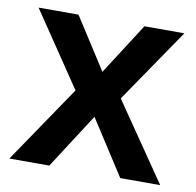

<svg xmlns="http://www.w3.org/2000/svg" viewBox="-66 -610 692 677"><g transform="rotate(10 280.0 -271.0)"><path d="M198 -277 19 -542H162L280 -358L398 -542H541L360 -277L550 0H407L280 -197L153 0H10Z"/></g></svg>

Font: Noto Sans Bassa Vah SemiBold
Style: Regular
Weight: 600
Designer: Monotype Design Team
Foundry: Monotype Imaging Inc.
Version: Version 2.002; ttfautohint (v1.8.4.7-5d5b)